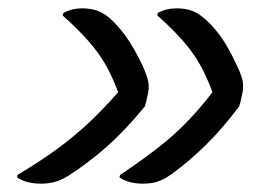

<svg xmlns="http://www.w3.org/2000/svg" viewBox="-20 -529 640 460"><path d="M357 -492 358 -498Q378 -509 403 -509Q421 -509 436 -504.5Q451 -500 467 -487Q487 -471 507 -444Q527 -417 548 -371Q560 -346 562 -331.5Q564 -317 559 -298Q558 -292 556.5 -286Q555 -280 553 -274Q513 -221 473.5 -182Q434 -143 390 -111Q371 -98 356 -93.5Q341 -89 323 -89Q288 -89 266 -104L268 -110Q320 -145 358.5 -175Q397 -205 428 -237Q459 -269 489 -308Q476 -344 459.5 -373.5Q443 -403 418.5 -431Q394 -459 357 -492ZM130 -492 132 -498Q152 -509 176 -509Q195 -509 210 -504.5Q225 -500 241 -487Q260 -471 280 -444Q300 -417 322 -371Q333 -346 335.5 -331.5Q338 -317 333 -298Q332 -292 330.5 -286Q329 -280 327 -274Q281 -218 238 -179.5Q195 -141 144 -108Q126 -97 111 -93Q96 -89 78 -89Q43 -89 21 -104L22 -110Q79 -144 119.5 -174Q160 -204 194 -236Q228 -268 263 -308Q250 -344 233.5 -373Q217 -402 192 -430.5Q167 -459 130 -492Z"/></svg>

Font: Recursive Mn Csl St
Style: Italic
Weight: 400
Italic angle: -15°
Monospace: yes
Version: Version 1.079;hotconv 1.0.112;makeotfexe 2.5.65598; ttfautoh